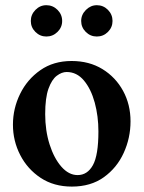

<svg xmlns="http://www.w3.org/2000/svg" viewBox="-20 -689 542 724"><path d="M251 14.6Q183.1 14.6 133.3 -18.3Q83.5 -51.3 56.2 -104.5Q28.8 -157.7 28.8 -218.8Q28.8 -279.8 55.7 -334.7Q82.5 -389.6 132.1 -424.3Q181.6 -459 250 -459Q316.4 -459 366.2 -428.5Q416 -397.9 444.1 -346.4Q472.2 -294.9 472.2 -231.4Q472.2 -168.9 446.5 -112.5Q420.9 -56.2 371.6 -20.8Q322.3 14.6 251 14.6ZM272.5 -28.8Q309.6 -28.8 330.3 -66.2Q351.1 -103.5 351.1 -193.4Q351.1 -251 337.2 -302.2Q323.2 -353.5 296.4 -385.5Q269.5 -417.5 231.4 -417.5Q212.9 -417.5 194.1 -403.3Q175.3 -389.2 162.8 -354.5Q150.4 -319.8 150.4 -258.8Q150.4 -196.8 167 -144.5Q183.6 -92.3 211.4 -60.5Q239.3 -28.8 272.5 -28.8ZM404.3 -609.9Q404.3 -585.9 387 -568.6Q369.6 -551.3 345.2 -551.3Q320.8 -551.3 303.5 -568.6Q286.1 -585.9 286.1 -609.9Q286.1 -633.8 304 -651.6Q321.8 -669.4 345.2 -669.4Q369.6 -669.4 387 -651.9Q404.3 -634.3 404.3 -609.9ZM214.4 -609.9Q214.4 -585.9 196.8 -568.6Q179.2 -551.3 154.8 -551.3Q130.9 -551.3 113.5 -568.6Q96.2 -585.9 96.2 -609.9Q96.2 -633.8 113.5 -651.6Q130.9 -669.4 154.8 -669.4Q179.2 -669.4 196.8 -651.9Q214.4 -634.3 214.4 -609.9Z"/></svg>

Font: Awami Nastaliq
Style: Bold
Weight: 700
Designer: Peter Martin, SIL International
Foundry: SIL International
Version: Version 3.100